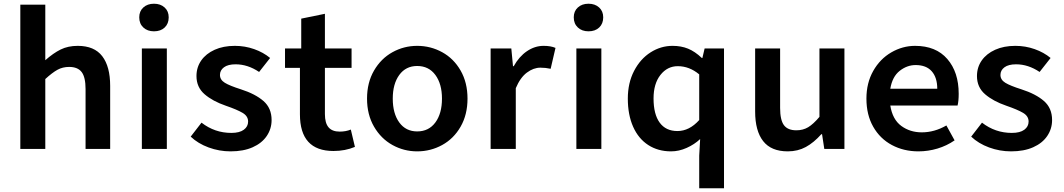

<svg xmlns="http://www.w3.org/2000/svg" viewBox="-20 -799 5709 1030"><path d="M89 -774H223V-476Q266 -514 305.5 -533.5Q345 -553 397 -553Q486 -553 528.5 -497.5Q571 -442 571 -338V0H439V-321Q439 -385 418 -412.5Q397 -440 351 -440Q316 -440 288 -424.5Q260 -409 223 -375V0H89Z M741 -539H875V0H741ZM727 -706Q727 -739 749 -759Q771 -779 806 -779Q841 -779 863 -759Q885 -739 885 -706Q885 -672 863.5 -651.5Q842 -631 806 -631Q771 -631 749 -651.5Q727 -672 727 -706Z M1003 -66 1061 -141Q1132 -86 1221 -86Q1265 -86 1288 -103Q1311 -120 1311 -147Q1311 -176 1281.5 -193.5Q1252 -211 1191 -232Q1121 -256 1077.5 -293.5Q1034 -331 1034 -391Q1034 -438 1059.5 -474.5Q1085 -511 1131.5 -532Q1178 -553 1240 -553Q1294 -553 1343.5 -535.5Q1393 -518 1429 -488L1370 -413Q1309 -454 1244 -454Q1203 -454 1181.5 -438Q1160 -422 1160 -397Q1160 -371 1186 -355Q1212 -339 1272 -320Q1350 -295 1393.5 -257Q1437 -219 1437 -155Q1437 -108 1411 -69.5Q1385 -31 1335.5 -9Q1286 13 1217 13Q1156 13 1099 -8Q1042 -29 1003 -66Z M1589 -186V-435H1509V-539H1596V-699L1723 -725V-539H1866V-435H1723V-187Q1723 -139 1742.5 -116Q1762 -93 1802 -93Q1836 -93 1862 -104L1884 -11Q1832 11 1769 11Q1589 11 1589 -186Z M1949 -270Q1949 -356 1986.5 -420.5Q2024 -485 2085.5 -519Q2147 -553 2218 -553Q2290 -553 2352 -519Q2414 -485 2451 -420.5Q2488 -356 2488 -270Q2488 -184 2451 -119.5Q2414 -55 2352 -21Q2290 13 2218 13Q2147 13 2085.5 -21Q2024 -55 1986.5 -119.5Q1949 -184 1949 -270ZM2351 -270Q2351 -349 2315.5 -397Q2280 -445 2218 -445Q2157 -445 2122 -397Q2087 -349 2087 -270Q2087 -190 2122 -142Q2157 -94 2218 -94Q2280 -94 2315.5 -142Q2351 -190 2351 -270Z M2612 -539H2723L2732 -444H2736Q2765 -496 2807 -524.5Q2849 -553 2896 -553Q2935 -553 2960 -542L2934 -430Q2907 -436 2879 -436Q2842 -436 2806.5 -409.5Q2771 -383 2747 -326V0H2612Z M3072 -539H3206V0H3072ZM3058 -706Q3058 -739 3080 -759Q3102 -779 3137 -779Q3172 -779 3194 -759Q3216 -739 3216 -706Q3216 -672 3194.5 -651.5Q3173 -631 3137 -631Q3102 -631 3080 -651.5Q3058 -672 3058 -706Z M3731 36 3736 -53Q3705 -24 3663.5 -5.5Q3622 13 3580 13Q3510 13 3457.5 -21Q3405 -55 3376.5 -119Q3348 -183 3348 -270Q3348 -354 3381.5 -418.5Q3415 -483 3470 -518Q3525 -553 3588 -553Q3634 -553 3671 -538Q3708 -523 3745 -488H3748L3760 -539H3864V211H3731ZM3731 -155V-400Q3678 -444 3616 -444Q3560 -444 3523 -397Q3486 -350 3486 -271Q3486 -186 3519 -141Q3552 -96 3614 -96Q3678 -96 3731 -155Z M4031 -201V-539H4165V-220Q4165 -155 4185.5 -127.5Q4206 -100 4252 -100Q4288 -100 4315.5 -116.5Q4343 -133 4376 -172V-539H4510V0H4402L4390 -79H4386Q4346 -34 4303 -10.5Q4260 13 4206 13Q4117 13 4074 -42Q4031 -97 4031 -201Z M4628 -270Q4628 -354 4664.5 -418.5Q4701 -483 4761.5 -518Q4822 -553 4889 -553Q5001 -553 5062 -482.5Q5123 -412 5123 -296Q5123 -257 5117 -233H4756Q4768 -158 4815 -123.5Q4862 -89 4925 -89Q4993 -89 5057 -126L5101 -46Q5059 -17 5009 -2Q4959 13 4907 13Q4828 13 4764.5 -21Q4701 -55 4664.5 -119Q4628 -183 4628 -270ZM5008 -323Q5008 -383 4978.5 -416.5Q4949 -450 4892 -450Q4846 -450 4806.5 -419Q4767 -388 4756 -323Z M5190 -66 5248 -141Q5319 -86 5408 -86Q5452 -86 5475 -103Q5498 -120 5498 -147Q5498 -176 5468.5 -193.5Q5439 -211 5378 -232Q5308 -256 5264.5 -293.5Q5221 -331 5221 -391Q5221 -438 5246.5 -474.5Q5272 -511 5318.5 -532Q5365 -553 5427 -553Q5481 -553 5530.5 -535.5Q5580 -518 5616 -488L5557 -413Q5496 -454 5431 -454Q5390 -454 5368.5 -438Q5347 -422 5347 -397Q5347 -371 5373 -355Q5399 -339 5459 -320Q5537 -295 5580.5 -257Q5624 -219 5624 -155Q5624 -108 5598 -69.5Q5572 -31 5522.5 -9Q5473 13 5404 13Q5343 13 5286 -8Q5229 -29 5190 -66Z"/></svg>

Font: Nebula Sans Semibold
Style: Regular
Weight: 600
Designer: Paul D. Hunt for Adobe (as Source Sans)
Foundry: Nebula Entertainment & Broadcasting LLC
Version: Version 1.010